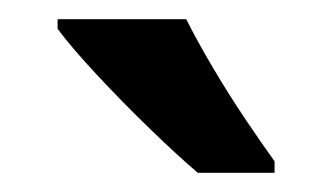

<svg xmlns="http://www.w3.org/2000/svg" viewBox="-20 -786 346 200"><path d="M174 -766Q185 -744 201.5 -716Q218 -688 235.5 -662Q253 -636 266 -618V-606H186Q166 -623 137 -651Q108 -679 81 -708Q54 -737 40 -756V-766Z"/></svg>

Font: Noto Sans Thai Looped Condensed SemiBold
Style: Regular
Weight: 600
Width: 3
Designer: Sasikarn Vongin, Ben Mitchell
Foundry: The Fontpad Ltd
Version: Version 1.001; ttfautohint (v1.8.4.7-5d5b)